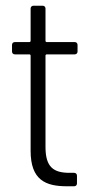

<svg xmlns="http://www.w3.org/2000/svg" viewBox="-20 -651 309 671"><path d="M251 -471V-494C251 -500 247 -504 241 -504H143C141 -504 139 -506 139 -508V-621C139 -627 135 -631 129 -631H97C91 -631 87 -627 87 -621V-508C87 -506 85 -504 83 -504H32C26 -504 22 -500 22 -494V-471C22 -465 26 -461 32 -461H83C85 -461 87 -459 87 -457V-124C87 -22 139 0 214 0H239C245 0 249 -4 249 -10V-37C249 -43 245 -47 239 -47H223C167 -47 139 -67 139 -137V-457C139 -459 141 -461 143 -461H241C247 -461 251 -465 251 -471Z"/></svg>

Font: Barlow Semi Condensed Light
Style: Regular
Weight: 300
Width: 4
Designer: Jeremy Tribby
Foundry: Tribby Type
Version: Version 1.422;hotconv 1.0.109;makeotfexe 2.5.65596